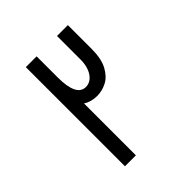

<svg xmlns="http://www.w3.org/2000/svg" viewBox="-197 -859 993 993"><g transform="rotate(-45 300.0 -362.5)"><path d="M148.5 -725H227.5V-570.5Q227.5 -432.5 296 -432.5Q319.5 -432.5 338 -448.2Q356.5 -464 366.5 -491.2Q376.5 -518.5 376.5 -551.5V-725H456V-550.5Q456 -479 432.8 -436.2Q409.5 -393.5 375.2 -376Q341 -358.5 304 -358.5Q282.5 -358.5 263 -364Q243.5 -369.5 228.5 -379.5V0H148.5Z"/></g></svg>

Font: JuliaMono
Style: Italic
Weight: 400
Italic angle: -9°
Monospace: yes
Designer: cormullion
Foundry: corm
Version: Version 0.057; ttfautohint (v1.8.4)